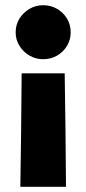

<svg xmlns="http://www.w3.org/2000/svg" viewBox="-20 -616 331 736"><path d="M145 -596Q145 -596 145 -596Q145 -596 145 -596Q175 -596 199 -582Q223 -568 237 -544.5Q251 -521 251 -492Q251 -464 237 -440.5Q223 -417 199 -403Q175 -389 145 -389Q117 -389 93 -403Q69 -417 54.5 -440.5Q40 -464 40 -492Q40 -521 54.5 -544.5Q69 -568 93 -582Q117 -596 145 -596ZM228 -335Q230 -227 231 -117.5Q232 -8 233 100Q190 100 146 100Q102 100 58 100Q60 -8 61 -117.5Q62 -227 63 -335Q104 -335 146 -335Q188 -335 228 -335Z"/></svg>

Font: Tilt Warp
Style: Regular
Weight: 400
Designer: Andy Clymer
Foundry: Andy Clymer
Version: Version 1.000